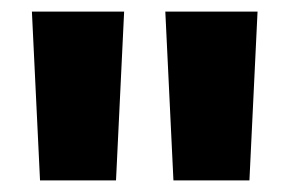

<svg xmlns="http://www.w3.org/2000/svg" viewBox="-20 -760 499 331"><path d="M194 -740 180 -449H49L35 -740ZM424 -740 410 -449H279L265 -740Z"/></svg>

Font: Pathway Extreme 28pt
Style: Bold
Weight: 700
Designer: Eduardo Rodriguez Tunni
Foundry: Eduardo Rodriguez Tunni
Version: Version 1.001;gftools[0.9.26]